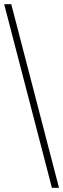

<svg xmlns="http://www.w3.org/2000/svg" viewBox="-20 -780 303 921"><path d="M229 121H263L34 -760H0Z"/></svg>

Font: Noto Serif Bengali SemiCondensed ExtraLight
Style: Regular
Weight: 200
Width: 4
Designer: Juan Bruce, Universal Thirst, Indian Type Foundry and the Monotype Design Team.
Foundry: Monotype Imaging Inc.
Version: Version 2.003